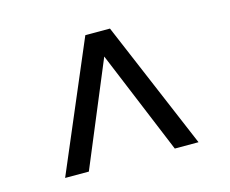

<svg xmlns="http://www.w3.org/2000/svg" viewBox="-68 -651 720 602"><g transform="rotate(-15 291.5 -350.0)"><path d="M75 -142 252 -558H332L508 -142H431L292 -478L152 -142Z"/></g></svg>

Font: Montserrat Z Med
Style: Regular
Weight: 500
Designer: Julieta Ulanovsky
Foundry: Julieta Ulanovsky
Version: Version 8.000